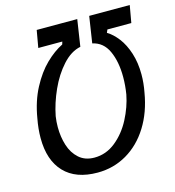

<svg xmlns="http://www.w3.org/2000/svg" viewBox="-109 -816 832 915"><g transform="rotate(-15 307.0 -359.0)"><path d="M599.5 -640H481.5L475 -625Q503 -608.5 527.8 -576.2Q552.5 -544 567.8 -496.5Q583 -449 583 -391Q583 -348.5 574.5 -304.5Q559 -210.5 515 -140Q471 -69.5 405.2 -31.2Q339.5 7 261 7Q153.5 7 96.8 -52.8Q40 -112.5 40 -222Q40 -268 49.5 -317.5Q63 -399 96.2 -462Q129.5 -525 171.2 -565.5Q213 -606 255 -626.5L259 -640H140.5L155.5 -725H355.5L335.5 -593.5Q288 -584 246.8 -538.5Q205.5 -493 177 -429.8Q148.5 -366.5 136.5 -304.5Q132.5 -277.5 132.5 -251.5Q132.5 -203 145.8 -161Q159 -119 188.8 -92.5Q218.5 -66 264.5 -66Q322.5 -66 369.5 -104Q416.5 -142 446.8 -200Q477 -258 488.5 -317.5Q495.5 -360.5 495.5 -402Q495.5 -478 471.2 -530.8Q447 -583.5 394.5 -594.5L414.5 -725H614.5Z"/></g></svg>

Font: JuliaMono
Style: Italic
Weight: 400
Italic angle: -9°
Monospace: yes
Designer: cormullion
Foundry: corm
Version: Version 0.057; ttfautohint (v1.8.4)